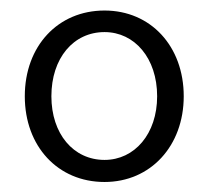

<svg xmlns="http://www.w3.org/2000/svg" viewBox="-20 -749 404 374"><path d="M183.6 -394.5C273.4 -394.5 337.9 -464.8 337.9 -561.5C337.9 -659.2 273.4 -728.5 183.6 -728.5C92.8 -728.5 28.3 -659.2 28.3 -561.5C28.3 -463.9 92.8 -394.5 183.6 -394.5ZM183.6 -437.5C123 -437.5 80.1 -488.3 80.1 -561.5C80.1 -635.7 123 -686.5 183.6 -686.5C242.2 -686.5 286.1 -635.7 286.1 -561.5C286.1 -488.3 242.2 -437.5 183.6 -437.5Z"/></svg>

Font: Ed Sans Neue Light
Style: Regular
Weight: 300
Designer: Stephen Hutchings
Version: Version 1.004;PS 001.004;hotconv 1.0.88;makeotf.lib2.5.64775